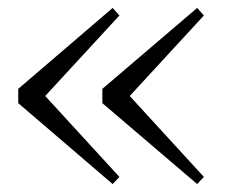

<svg xmlns="http://www.w3.org/2000/svg" viewBox="-20 -515 569 484"><path d="M264 -51 281 -69 94 -273 281 -476 264 -495 26 -291V-255ZM477 -51 494 -69 307 -273 494 -476 477 -495 238 -291V-255Z"/></svg>

Font: Noto Serif JP Light
Style: Regular
Weight: 300
Designer: Ryoko NISHIZUKA 西塚涼子 (kana & ideographs); Frank Grießhammer (Latin, Greek & Cyrillic); Wenlong ZHANG 张文龙 (bopomofo); San
Foundry: Adobe
Version: Version 2.001;hotconv 1.1.0;makeotfexe 2.6.0